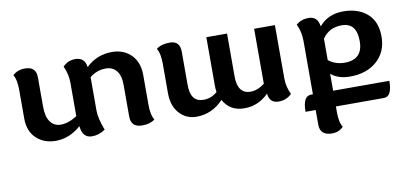

<svg xmlns="http://www.w3.org/2000/svg" viewBox="-64 -633 2287 1074"><g transform="rotate(-10 1079.0 -96.5)"><path d="M354 -109.4V-302.2Q354 -346.2 332.5 -394.5Q360.8 -424.8 402.8 -424.8Q457 -424.8 463.9 -369.6H465.3Q525.9 -428.2 612.3 -428.2Q678.7 -428.2 720.7 -386Q762.7 -343.8 762.7 -271V-100.1Q762.7 -75.2 766.8 -53.2Q771 -31.2 780.8 -15.1Q753.9 5.9 709 5.9Q645 5.9 645 -55.7V-235.8Q645 -289.6 622.6 -316.4Q600.1 -343.3 563 -343.3Q510.7 -343.3 470.7 -310.1V-120.1Q470.7 -76.2 497.1 -7.8Q462.9 17.1 421.9 17.1Q367.7 17.1 361.3 -51.3Q296.4 6.8 217.8 6.8Q151.4 6.8 108.2 -33.9Q64.9 -74.7 64.9 -147V-311Q64.9 -335.9 61 -357.9Q57.1 -379.9 47.4 -396Q74.2 -421.9 117.2 -421.9Q180.2 -421.9 180.2 -360.4V-194.8Q180.2 -135.7 202.1 -106.7Q224.1 -77.6 260.7 -77.6Q304.7 -77.6 354 -109.4Z M1426.8 -46.9H1425.3Q1367.2 10.7 1288.6 10.7Q1206.5 10.7 1169.4 -57.6Q1104.5 10.7 1016.6 10.7Q958.5 10.7 919.9 -31.7Q881.3 -74.2 881.3 -147V-316.4Q881.3 -341.3 877.2 -363.3Q873 -385.3 863.3 -401.4Q889.6 -423.8 940.4 -423.8Q997.6 -423.8 997.6 -362.3V-173.8Q997.6 -124 1016.1 -99.9Q1034.7 -75.7 1071.3 -75.7Q1115.2 -75.7 1149.9 -106Q1147 -122.6 1147 -142.1V-418H1264.6V-173.8Q1264.6 -124 1283.4 -99.4Q1302.2 -74.7 1337.9 -74.7Q1377.4 -74.7 1418.5 -105.5V-418H1536.6V-115.7Q1536.6 -66.9 1558.1 -23.4Q1528.3 6.8 1483.4 6.8Q1432.6 6.8 1426.8 -46.9Z M1885.7 -143.1Q1988.3 -143.1 1988.3 -247.6Q1988.3 -352.1 1904.3 -352.1Q1831.5 -352.1 1793.5 -295.4V-173.8Q1832 -143.1 1885.7 -143.1ZM1793.5 123.5Q1793.5 148.4 1797.6 170.4Q1801.8 192.4 1811.5 208.5Q1784.7 234.4 1748 234.4Q1678.7 234.4 1678.7 172.9V89.4H1621.1Q1621.1 0 1668 0H1678.7V-302.2Q1678.7 -356 1657.2 -399.4Q1687.5 -424.8 1728 -424.8Q1779.8 -424.8 1787.6 -367.2H1788.6Q1838.9 -427.2 1925.8 -427.2Q2009.8 -427.2 2061.3 -382.3Q2112.8 -337.4 2112.8 -251.5Q2112.8 -165.5 2054.7 -113.5Q1996.6 -61.5 1901.4 -61.5Q1834.5 -61.5 1793.5 -96.2V0H2112.8Q2112.8 89.4 2066.4 89.4H1793.5Z"/></g></svg>

Font: ALMAS
Style: Bold
Weight: 700
Designer: ALMAS Font/ by Husham Jawad Kadhim, derived from the Bainsely font by/ Paul James MIller
Foundry: High-Logic / Made with FontCreator
Version: Version 1.411;September 19, 2021;FontCreator 14.0.0.2814 32-